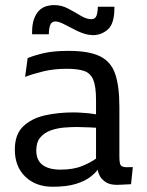

<svg xmlns="http://www.w3.org/2000/svg" viewBox="-20 -710 564 739"><path d="M439.5 -107.9Q439.5 -79.6 445.3 -73Q451.2 -66.4 468.8 -66.4Q474.1 -66.4 480.2 -66.7Q486.3 -66.9 491.2 -66.9L484.4 -1Q484.4 -1 473.9 -0.5Q463.4 0 450.7 0.7Q438 1.5 430.2 1.5Q402.3 1.5 386.2 -9.5Q370.1 -20.5 363.3 -34.4Q356.4 -48.3 356.4 -57.1Q346.2 -43 325.7 -27.6Q305.2 -12.2 270.5 -1.7Q235.8 8.8 182.6 8.8Q117.7 8.8 77.4 -30Q37.1 -68.8 37.1 -134.3Q37.1 -192.9 69.3 -223.6Q101.6 -254.4 152.8 -265.9Q204.1 -277.3 260.7 -277.3Q277.8 -277.3 293.9 -276.1Q310.1 -274.9 322.8 -273.9L349.6 -270V-325.2Q349.6 -377.4 338.9 -403.1Q328.1 -428.7 303.5 -437Q278.8 -445.3 236.8 -445.3Q188 -445.3 146.7 -435.3Q105.5 -425.3 76.7 -414.1L86.4 -486.3Q109.4 -496.1 147 -505.1Q184.6 -514.2 243.7 -514.2Q322.8 -514.2 365.2 -493.2Q407.7 -472.2 423.6 -424.8Q439.5 -377.4 439.5 -298.3ZM275.4 -221.2Q253.9 -221.2 227.1 -219Q200.2 -216.8 175.8 -208.3Q151.4 -199.7 135.5 -181.4Q119.6 -163.1 119.6 -130.9Q119.6 -93.3 143.8 -75.2Q168 -57.1 212.4 -57.1Q262.2 -57.1 296.1 -71Q330.1 -85 349.6 -99.6V-218.3L325.7 -219.7ZM336.9 -574.7Q334.5 -575.2 332 -575.2Q329.6 -575.2 327.1 -575.7Q324.2 -575.7 318.4 -576.7Q295.4 -581.5 271.5 -593.8Q247.6 -606 226.8 -616.7Q206.1 -627.4 193.4 -627.4Q177.7 -627.4 172.9 -612.8Q168 -598.1 168 -578.1H103.5V-585Q103.5 -616.2 110.8 -636.5Q118.2 -656.7 129.9 -668.9Q141.6 -680.7 156.7 -685.5Q171.9 -690.4 188.5 -690.4Q216.8 -690.4 242.2 -677Q267.6 -663.6 290 -649.9Q312.5 -636.2 331.5 -636.2Q347.2 -636.2 351.8 -650.6Q356.4 -665 356.4 -684.1H420.4V-680.7Q420.4 -619.1 395.5 -596.9Q370.6 -574.7 336.9 -574.7Z"/></svg>

Font: Mako
Style: Regular
Weight: 400
Designer: vernon adams
Foundry: vernon adams
Version: Version 1.100; ttfautohint (v1.8.4.7-5d5b);gftools[0.9.33]